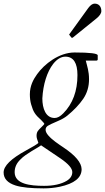

<svg xmlns="http://www.w3.org/2000/svg" viewBox="-101 -729 580 1061"><path d="M422 -709C410.7 -709 399 -701 387 -685L283 -541C281.7 -539.7 281 -538.7 281 -538C281 -537.3 281.7 -536.3 283 -535L294 -521C294.7 -520.3 295.7 -520 297 -520C298.3 -520 299.7 -520.3 301 -521L432 -627C450 -641.7 459 -655.3 459 -668C459 -692.2 445.6 -709 422 -709ZM133 -185C137.1 -262.6 159 -332.3 193 -376C214.3 -402.7 237 -416 261 -416C305 -415.3 327 -381.3 327 -314C327 -226 301 -155.7 249 -103C232.3 -85.7 216.3 -77 201 -77C151.8 -77 133 -129.5 133 -185ZM-20 222.5C-20 196.2 -9.7 173 11 153C27.9 134.8 52.6 119.4 74 106C91.1 95.3 111.8 84.6 126 74C161.9 98.4 197.7 123 234 147C277 176.6 298.5 201.5 298.5 221.9C298.5 241.5 288.3 257.5 268 270C236.7 288.7 194.8 298 142.5 298C64.5 298 -20 288 -20 222.5ZM111 61C104.3 67.7 81.3 81.7 42 103C-40 147.7 -81 188 -81 224C-81 258 -59 282 -15 296C19 306.7 70.7 312 140 312C170.7 312 200.3 309 229 303C309.7 285.7 350 253.3 350 206C349.3 170 316 130 250 86C220.4 65.9 187.1 44.3 165.5 19C155.8 7.7 151 -2.7 151 -12C151 -21.3 155.2 -28.7 163.5 -34C171.8 -39.3 188.7 -47.3 214 -58C239.3 -68.7 258.3 -79.3 271 -90C308.3 -120.7 337.7 -151.7 359 -183C380.3 -214.3 391 -250.3 391 -291C391 -335.3 380.7 -363.3 373 -394H430C436 -394 439 -396.3 439 -401V-423C439 -433.7 396.3 -439 311 -439C224.7 -439 144 -374.8 104 -319C83 -289.8 64 -254.6 64 -208C64 -187.3 66.3 -168.8 71 -152.5C83.2 -109.8 93.1 -95.4 127 -65C138.3 -53.7 144 -46.7 144 -44C144 -42.7 138.2 -36.3 126.5 -25C109.9 -8.8 101 -1.3 101 22.5C101 36.7 108.4 49.2 111 61Z"/></svg>

Font: fbb
Style: Italic
Weight: 400
Italic angle: -12°
Designer: David J. Perry, Michael Sharpe
Version: Version 0.991